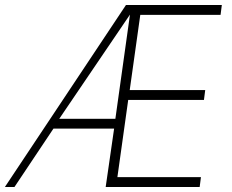

<svg xmlns="http://www.w3.org/2000/svg" viewBox="-56 -743 920 763"><path d="M-36.5 0 444.5 -723H825.5L820.5 -684H501.5L459.5 -385H759.5L754.5 -346H453.5L410.5 -39H742.5L737.5 0H364L397.5 -232H156.5L1.5 0ZM179.5 -271H402.5L460.5 -685Z"/></svg>

Font: Public Sans Thin Thin
Style: Italic
Weight: 250
Italic angle: -8°
Version: Version 2.001